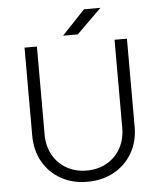

<svg xmlns="http://www.w3.org/2000/svg" viewBox="-59 -921 827 988"><g transform="rotate(-5 354.5 -427.0)"><path d="M352 16Q276 16 216.5 -17.5Q157 -51 123.5 -110Q90 -169 90 -245V-700H154V-245Q154 -186 179.5 -140Q205 -94 250.5 -68Q296 -42 354 -42Q413 -42 458.5 -68Q504 -94 529.5 -140Q555 -186 555 -245V-700H619V-245Q619 -169 585 -110Q551 -51 490.5 -17.5Q430 16 352 16ZM293 -744 412 -870H497L369 -744Z"/></g></svg>

Font: Figtree Light
Style: Regular
Weight: 300
Designer: Erik Kennedy
Foundry: Erik Kennedy
Version: Version 2.001;gftools[0.9.30]